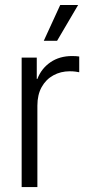

<svg xmlns="http://www.w3.org/2000/svg" viewBox="-20 -755 355 775"><path d="M67.4 0V-522.5H128.4V-436.5H130.9Q147 -478.5 183.6 -503.7Q220.2 -528.8 271 -528.8Q279.8 -528.8 287.1 -528.3Q294.4 -527.8 299.8 -526.9V-463.4Q295.9 -464.4 285.6 -465.8Q275.4 -467.3 261.7 -467.3Q225.1 -467.3 195.3 -450.9Q165.5 -434.6 148.2 -403.6Q130.9 -372.6 130.9 -328.6V0ZM156.7 -590.3 223.1 -734.9H295.4L210.4 -590.3Z"/></svg>

Font: Inter 28pt Light
Style: Regular
Weight: 300
Designer: Rasmus Andersson
Foundry: rsms
Version: Version 4.001;git-66647c0bb